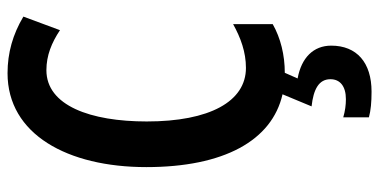

<svg xmlns="http://www.w3.org/2000/svg" viewBox="-268 -497 1005 509"><g transform="rotate(-90 234.5 -242.5)"><path d="M368 133C368 86 336 54 281 44L296 10C343 10 388 -1 425 -22V-127C389 -107 351 -93 309 -93C220 -93 167 -189 167 -356C167 -505 209 -622 303 -622C342 -622 376 -608 409 -586L445 -683C398 -711 349 -725 295 -725C133 -725 46 -566 46 -357C46 -152 116 -24 239 4L207 81C252 86 279 100 279 131C279 156 261 172 226 172C211 172 195 170 178 165V233C196 238 218 240 246 240C323 240 368 201 368 133Z"/></g></svg>

Font: Noto Sans Myanmar UI ExtraCondensed SemiBold
Style: Regular
Weight: 600
Width: 2
Designer: Monotype Design Team
Foundry: Monotype Imaging Inc.
Version: Version 2.103